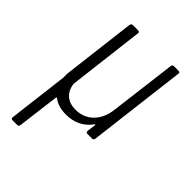

<svg xmlns="http://www.w3.org/2000/svg" viewBox="-208 -595 887 887"><g transform="rotate(45 235.0 -152.0)"><path d="M382 -494 341 -166C332 -89 282 -40 214 -40C163 -40 130 -67 123 -117C122 -118 122 -120 123 -121L168 -494C169 -500 166 -504 160 -504H124C118 -504 114 -500 113 -494L71 -149C69 -135 68 -122 69 -109C70 -108 69 -106 69 -105L33 190C32 196 36 200 41 200H73C79 200 84 196 84 190L110 -15C110 -18 112 -19 115 -18C136 -1 165 7 198 7C251 7 293 -13 323 -54C325 -57 328 -57 328 -53L322 -10C322 -4 325 0 331 0H362C368 0 372 -4 373 -10L432 -494C433 -500 430 -504 424 -504H393C387 -504 382 -500 382 -494Z"/></g></svg>

Font: Barlow Semi Condensed Light
Style: Italic
Weight: 300
Width: 4
Italic angle: -7°
Designer: Jeremy Tribby
Foundry: Tribby Type
Version: Version 1.422;hotconv 1.0.109;makeotfexe 2.5.65596